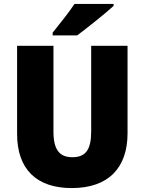

<svg xmlns="http://www.w3.org/2000/svg" viewBox="-20 -947 735 977"><path d="M558 -917V-927H359C330 -882 282 -824 248 -781V-767H373C425 -806 518 -880 558 -917ZM629 -269V-714H444V-278C444 -184 415 -147 348 -147C284 -147 252 -184 252 -277V-714H67V-265C67 -87 165 10 345 10C533 10 629 -94 629 -269Z"/></svg>

Font: Noto Sans Thai Looped SemiCondensed Black
Style: Regular
Weight: 900
Width: 4
Designer: Sasikarn Vongin, Ben Mitchell
Foundry: The Fontpad Ltd
Version: Version 1.001